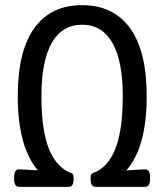

<svg xmlns="http://www.w3.org/2000/svg" viewBox="-20 -726 639 746"><path d="M54 0Q35 0 35 -30V-38Q35 -68 54 -68Q64 -68 79.5 -67Q95 -66 108.5 -65Q122 -64 127 -64Q88 -110 68.5 -182Q49 -254 49 -352Q49 -528 113.5 -617Q178 -706 299 -706Q420 -706 485 -617Q550 -528 550 -352Q550 -254 530.5 -182Q511 -110 471 -64Q476 -64 489.5 -65Q503 -66 518.5 -67Q534 -68 544 -68Q563 -68 563 -38V-30Q563 0 544 0H352Q332 0 332 -30V-34Q332 -42 333.5 -46.5Q335 -51 340 -53Q398 -73 427.5 -146Q457 -219 457 -352Q457 -490 416.5 -560Q376 -630 299 -630Q222 -630 181.5 -560Q141 -490 141 -352Q141 -219 170.5 -146.5Q200 -74 258 -53Q266 -50 266 -34V-30Q266 0 247 0Z"/></svg>

Font: Asap Condensed VF Beta
Style: Regular
Weight: 400
Designer: Pablo Cosgaya
Foundry: Omnibus-Type
Version: Version 1.008